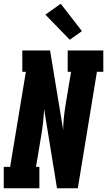

<svg xmlns="http://www.w3.org/2000/svg" viewBox="-31 -1004 571 1024"><path d="M-11 0V-114H23L107 -621H88V-735H236L306 -311Q306 -343 309.5 -376Q313 -409 318 -441L348 -621H330V-735H520V-621H486L384 0H273L204 -424Q203 -392 199.5 -359Q196 -326 191 -294L161 -114H179V0ZM341 -792 211 -926 293 -984 406 -838Z"/></svg>

Font: Iosevka Slab Heavy
Style: Italic
Weight: 900
Italic angle: -9°
Monospace: yes
Designer: Belleve Invis
Foundry: Belleve Invis
Version: Version 11.1.0; ttfautohint (v1.8.3)